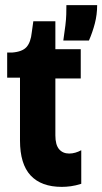

<svg xmlns="http://www.w3.org/2000/svg" viewBox="-20 -719 399 749"><path d="M221 10Q141 10 99.5 -34.5Q58 -79 58 -171V-416H8V-514H27Q67 -517 83.5 -535.5Q100 -554 104 -593L110 -636H196V-527H295V-413H196V-191Q196 -154 210.5 -137Q225 -120 250 -120Q262 -120 274 -123.5Q286 -127 297 -133V-2Q275 5 256.5 7.5Q238 10 221 10ZM227 -561Q232 -595 235 -619.5Q238 -644 238.5 -663Q239 -682 239 -699H359Q359 -662 350 -627.5Q341 -593 327 -561Z"/></svg>

Font: Bricolage Grotesque 72pt SemiCondensed
Style: Bold
Weight: 700
Width: 4
Designer: Mathieu Triay
Foundry: Atelier Triay
Version: Version 1.001;gftools[0.9.33.dev8+g029e19f]